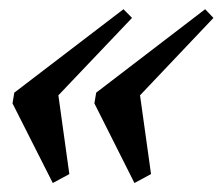

<svg xmlns="http://www.w3.org/2000/svg" viewBox="-20 -418 486 419"><path d="M273.4 -18.6 186 -192.4 189.9 -215.8 427.7 -397.9 445.8 -378.9 285.6 -210 309.6 -38.1ZM95.2 -18.6 7.3 -192.4 11.2 -215.8 249.5 -397.9 268.1 -378.9 107.4 -210 131.3 -38.1Z"/></svg>

Font: Elstob 10pt SemiBold
Style: Italic
Weight: 600
Italic angle: -20°
Designer: Peter S. Baker
Version: Version 1.015